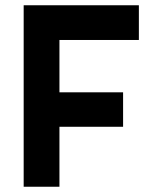

<svg xmlns="http://www.w3.org/2000/svg" viewBox="-20 -710 578 730"><path d="M70 0H206V-228H448V-359H206V-558H508V-690H70Z"/></svg>

Font: TitilliumText22L
Style: 999 wt
Weight: 900
Designer: Campivisivi
Foundry: Campivisivi
Version: 1.000